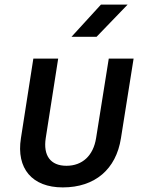

<svg xmlns="http://www.w3.org/2000/svg" viewBox="-20 -805 640 835"><path d="M291 -645H400L535 -785H419ZM253 10C393 10 485 -69 506 -204L561 -550H453L398 -205C386 -128 338 -84 269 -84C200 -84 167 -128 179 -205L233 -550H125L71 -204C50 -72 120 10 253 10Z"/></svg>

Font: JetBrains Mono SemiBold
Style: Italic
Weight: 472
Italic angle: -9°
Monospace: yes
Designer: Philipp Nurullin, Konstantin Bulenkov
Foundry: JetBrains
Version: Version 2.305